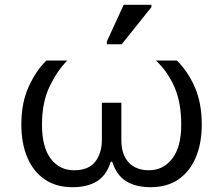

<svg xmlns="http://www.w3.org/2000/svg" viewBox="-20 -778 937 808"><path d="M285.2 9.8Q215.8 9.8 167.7 -23.4Q119.6 -56.6 94.7 -116Q69.8 -175.3 69.8 -253.9Q69.8 -346.2 101.1 -414.1Q132.3 -481.9 175.3 -523.4H263.2Q221.2 -481 189 -414.6Q156.7 -348.1 156.7 -252.9Q156.7 -158.7 193.6 -110.1Q230.5 -61.5 291.5 -61.5Q353 -61.5 380.9 -97.7Q408.7 -133.8 408.7 -188.5V-345.7H490.7V-188.5Q490.7 -127.9 521.2 -94.7Q551.8 -61.5 606.9 -61.5Q666.5 -61.5 704.6 -110.1Q742.7 -158.7 742.7 -252.9Q742.7 -345.2 714.6 -410.6Q686.5 -476.1 636.2 -523.4H724.1Q770.5 -478 799.8 -411.4Q829.1 -344.7 829.1 -253.9Q829.1 -175.3 804.2 -116Q779.3 -56.6 731.4 -23.4Q683.6 9.8 614.3 9.8Q551.8 9.8 511.2 -15.1Q470.7 -40 452.1 -97.7H446.3Q428.2 -40 387.9 -15.1Q347.7 9.8 285.2 9.8ZM492.2 -591.8H429.7V-603.5L500.5 -757.8H617.2V-748Z"/></svg>

Font: Lunasima
Style: Regular
Weight: 400
Designer: The DocRepair Project, Monotype Design Team
Foundry: Google
Version: Version 2.009